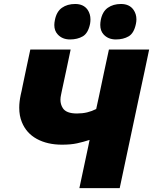

<svg xmlns="http://www.w3.org/2000/svg" viewBox="-20 -968 788 988"><path d="M388.5 0Q399.5 -51.5 410.2 -102Q421 -152.5 434.5 -216L441 -248Q408.5 -237.5 376.5 -230.5Q344.5 -223.5 299 -223.5Q224 -223.5 169.8 -253Q115.5 -282.5 92.5 -339.5Q79 -372 79 -413.5Q79 -444 86.5 -479.5Q89 -491.5 91.5 -501.5Q93.5 -511.5 96 -524Q108 -580 117 -624Q126 -667.5 136 -713H343.5Q330.5 -652 320.5 -604Q310 -555.5 299 -504L294 -479.5Q291 -466.5 291 -455Q291 -431 303 -412Q320.5 -384 375.5 -384Q404.5 -384 428.5 -389.8Q452.5 -395.5 475 -407L489.5 -473.5Q504 -543.5 515.8 -598.5Q527.5 -653.5 540.5 -713H747.5Q735 -654 723.5 -599Q711.5 -544 696.5 -473.5L645 -231Q630.5 -162 619.2 -109.5Q608 -57 596 0ZM576.5 -765Q536 -765 512.5 -791.5Q496 -810 496 -839.5Q496 -851.5 498.5 -865Q507 -908.5 534.8 -928Q562.5 -947.5 602.5 -947.5Q646 -947.5 667 -917.5Q682 -896 682 -868.5Q682 -857.5 679.5 -845.5Q669.5 -797 642 -781Q614.5 -765 576.5 -765ZM340.5 -765Q300 -765 276.5 -791.5Q259.5 -810 259.5 -839Q259.5 -851 262.5 -865Q271 -908.5 298.8 -928Q326.5 -947.5 367 -947.5Q410 -947.5 431 -917.5Q445.5 -896 445.5 -868Q445.5 -857.5 443.5 -845.5Q433.5 -797 406 -781Q378.5 -765 340.5 -765Z"/></svg>

Font: Heraclito ExtraBold
Style: Italic
Weight: 800
Italic angle: -12°
Designer: Kostas Bartsokas (font) & Cristiano Sobral (main changes)
Foundry: Kostas Bartsokas (font) & Cristiano Sobral (main changes)
Version: Version 1.00;July 8, 2020;FontCreator 13.0.0.2655 64-bit